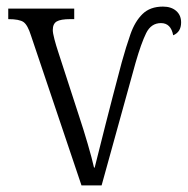

<svg xmlns="http://www.w3.org/2000/svg" viewBox="-20 -562 569 582"><path d="M74 -454Q64 -486 51.5 -495Q39 -504 5 -504V-536H205V-504H193Q164 -504 152 -497Q140 -490 140 -471Q140 -462 145 -443Q150 -424 156 -406L220 -209Q233 -170 246 -125.5Q259 -81 265 -54H267Q281 -110 300 -185Q319 -260 349 -373Q362 -420 375.5 -458.5Q389 -497 412 -519.5Q435 -542 474 -542Q499 -542 514 -529Q529 -516 529 -494Q529 -465 505 -455Q498 -492 468 -492Q438 -492 423 -461.5Q408 -431 391 -372L288 0H227Z"/></svg>

Font: Noto Serif SemiCondensed Light
Style: Regular
Weight: 300
Width: 4
Designer: Monotype Design Team
Foundry: Monotype Imaging Inc.
Version: Version 2.013